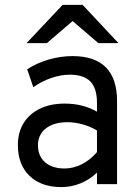

<svg xmlns="http://www.w3.org/2000/svg" viewBox="-20 -752 566 784"><path d="M231 12Q148 12 100.5 -34Q53 -80 53 -160Q53 -211.5 76.5 -249.5Q100 -287.5 143 -308.2Q186 -329 244 -329Q281.5 -329 314.2 -320.8Q347 -312.5 376 -296V-332Q376 -391.5 349 -419.2Q322 -447 265 -447Q228.5 -447 189.2 -433.5Q150 -420 116 -396L91 -469Q129.5 -494.5 178.8 -508.8Q228 -523 276 -523Q367 -523 412.5 -476.8Q458 -430.5 458 -339V0H376V-47Q346 -18.5 308.5 -3.2Q271 12 231 12ZM244 -64Q279.5 -64 314.2 -81.5Q349 -99 376 -131V-219Q350.5 -235 318 -244Q285.5 -253 256 -253Q200 -253 167.5 -227.8Q135 -202.5 135 -159Q135 -115 164 -89.5Q193 -64 244 -64ZM88.5 -576 235.5 -732H317.5L463.5 -576H381.5L276.5 -666L171.5 -576Z"/></svg>

Font: Undotted
Style: Regular
Weight: 400
Designer: Delve Withrington, Dave Bailey, Thomas Jockin
Foundry: Delve Fonts LLC
Version: Version 4.000